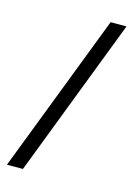

<svg xmlns="http://www.w3.org/2000/svg" viewBox="-117 -776 647 901"><g transform="rotate(15 206.0 -325.0)"><path d="M86.4 61H8.8L305.7 -710.9H382.8Z"/></g></svg>

Font: RobotoDraft
Style: Regular
Weight: 400
Version: Version 2.001101; 2014